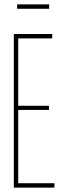

<svg xmlns="http://www.w3.org/2000/svg" viewBox="-20 -855 279 875"><path d="M43 0V-700H218V-680H63V-373H203V-354H63V-20H228V0ZM58 -815V-835H204V-815Z"/></svg>

Font: Georama ExtraCondensed Thin
Style: Regular
Weight: 100
Width: 2
Designer: Jean-Baptiste Levee
Foundry: Production Type
Version: Version 1.001